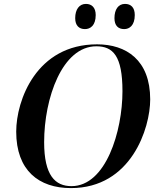

<svg xmlns="http://www.w3.org/2000/svg" viewBox="-20 -952 813 983"><path d="M616 -803C642 -803 670 -821 670 -875C670 -914 650 -932 620 -932C586 -932 566 -904 566 -859C566 -821 585 -803 616 -803ZM415 -803C442 -803 470 -821 470 -875C470 -914 449 -932 420 -932C386 -932 365 -904 365 -859C365 -821 385 -803 415 -803ZM343 11C652 11 749 -296 749 -443C749 -645 626 -725 477 -725C166 -725 63 -438 63 -278C63 -79 179 11 343 11ZM346 1C263 1 206 -53 206 -224C206 -450 299 -715 473 -715C558 -715 607 -667 607 -485C607 -280 522 1 346 1Z"/></svg>

Font: Noto Serif Display SemiBold
Style: Italic
Weight: 600
Italic angle: -12°
Designer: Monotype Design Team
Foundry: Monotype Imaging Inc.
Version: Version 2.009